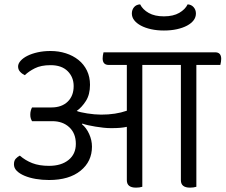

<svg xmlns="http://www.w3.org/2000/svg" viewBox="-20 -850 1035 881"><path d="M732 -775Q775 -775 802.5 -791Q830 -807 841 -830Q858 -829 868.5 -817Q879 -805 879 -788Q879 -771 868.5 -757Q858 -743 838.5 -732.5Q819 -722 792 -716Q765 -710 732 -710Q700 -710 673 -716Q646 -722 626.5 -732.5Q607 -743 596 -757Q585 -771 585 -788Q585 -805 595 -817Q605 -829 623 -830Q635 -806 662.5 -790.5Q690 -775 732 -775ZM881 -552V7Q875 9 867.5 10Q860 11 852 11Q810 11 810 -23V-552H633V7Q627 9 619.5 10Q612 11 604 11Q562 11 562 -23V-268Q548 -265 531.5 -263.5Q515 -262 489 -262Q473 -262 454.5 -264Q436 -266 418 -269Q400 -272 384 -275.5Q368 -279 358 -283L356 -280Q376 -264 389 -235.5Q402 -207 402 -177Q402 -109 349.5 -66.5Q297 -24 205 -24Q173 -24 144 -29Q115 -34 92.5 -43.5Q70 -53 57 -66Q44 -79 44 -96Q44 -113 52.5 -122Q61 -131 71 -136Q96 -114 128 -101.5Q160 -89 205 -89Q261 -89 294.5 -116Q328 -143 328 -190Q328 -238 298 -266Q268 -294 220 -294H127Q123 -301 121 -307.5Q119 -314 119 -324Q119 -342 127 -357H216Q263 -357 290.5 -383.5Q318 -410 318 -455Q318 -496 290.5 -523.5Q263 -551 212 -551Q168 -551 139.5 -536.5Q111 -522 94 -505Q81 -511 72 -521Q63 -531 63 -545Q63 -558 74.5 -571Q86 -584 106 -594Q126 -604 153 -610Q180 -616 212 -616Q249 -616 282 -605.5Q315 -595 340 -575Q365 -555 379 -526Q393 -497 393 -461Q393 -416 374 -386.5Q355 -357 332 -341Q338 -338 351.5 -335Q365 -332 380.5 -329.5Q396 -327 413 -325.5Q430 -324 444 -324Q511 -324 562 -342V-552H479Q451 -552 451 -582Q451 -588 452 -595Q453 -602 455 -610H967Q995 -610 995 -580Q995 -574 994 -567Q993 -560 991 -552Z"/></svg>

Font: Baloo 2
Style: Regular
Weight: 400
Designer: Sarang Kulkarni and Ek Type
Foundry: Ek Type
Version: Version 1.640;hotconv 1.0.111;makeotfexe 2.5.65597; ttfautoh